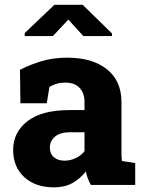

<svg xmlns="http://www.w3.org/2000/svg" viewBox="-20 -782 606 812"><path d="M208 10.3Q129.9 10.3 82.8 -32.7Q35.6 -75.7 35.6 -147.9Q35.6 -222.2 95.7 -269.3Q155.8 -316.4 274.4 -316.4H337.4V-351.6Q337.4 -386.7 317.1 -409.7Q296.9 -432.6 255.4 -432.6Q217.3 -432.6 189 -413.6L177.7 -345.2H66.4L64.5 -486.8Q107.4 -508.8 156 -523.4Q204.6 -538.1 264.6 -538.1Q370.1 -538.1 431.9 -489.3Q493.7 -440.4 493.7 -350.1V-143.1Q493.7 -131.8 493.9 -121.6Q494.1 -111.3 496.1 -101.1L551.8 -92.3V0H364.3Q357.9 -11.2 351.8 -26.4Q345.7 -41.5 343.3 -56.6Q318.4 -25.9 286.1 -7.8Q253.9 10.3 208 10.3ZM252.9 -102.5Q277.3 -102.5 300 -113.3Q322.8 -124 337.4 -142.6V-222.7H275.4Q234.4 -222.7 212.6 -204.1Q190.9 -185.5 190.9 -158.2Q190.9 -131.8 207.8 -117.2Q224.6 -102.5 252.9 -102.5ZM84.5 -629.4V-642.1L210 -761.7H329.6L453.6 -640.6V-629.4H332.5L269 -699.2L203.6 -629.4Z"/></svg>

Font: Roboto Slab ExtraBold
Style: Regular
Weight: 800
Designer: Google
Version: Version 2.001; ttfautohint (v1.8.3)